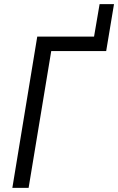

<svg xmlns="http://www.w3.org/2000/svg" viewBox="-20 -913 574 933"><path d="M40 0 161 -735H437L464 -893H534L496 -665H229L119 0Z"/></svg>

Font: Iosevka Fixed
Style: Italic
Weight: 400
Italic angle: -9°
Monospace: yes
Designer: Belleve Invis
Foundry: Belleve Invis
Version: Version 33.2.4